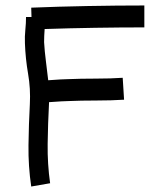

<svg xmlns="http://www.w3.org/2000/svg" viewBox="-20 -672 572 701"><path d="M94 9Q83 -65 84 -142Q85 -219 89 -292Q92 -348 82.5 -403Q73 -458 71 -514Q70 -539 72.5 -563Q75 -587 75 -610H95L94 -644Q192 -648 300 -650Q408 -652 507 -652V-572Q421 -572 326.5 -570.5Q232 -569 143 -566Q142 -553 141.5 -541Q141 -529 141 -518Q143 -484 147.5 -449.5Q152 -415 156 -379Q179 -381 201 -382Q223 -383 227 -383Q274 -385 329.5 -385Q385 -385 428 -388L433 -308Q387 -305 331 -305Q275 -305 230 -303Q226 -303 204.5 -302Q183 -301 159 -299V-296Q155 -220 154 -146.5Q153 -73 163 -3Z"/></svg>

Font: Syne Tactile
Style: Regular
Weight: 400
Designer: Lucas Descroix
Foundry: Bonjour Monde
Version: Version 2.100; ttfautohint (v1.8.3)